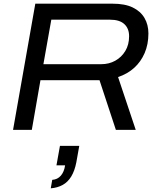

<svg xmlns="http://www.w3.org/2000/svg" viewBox="-20 -706 855 1044"><path d="M51 0 172 -686H592Q659 -686 701.5 -665.5Q744 -645 765.5 -608.5Q787 -572 787 -524Q787 -465 766.5 -417.5Q746 -370 709.5 -337Q673 -304 622 -287L718 0H610L521 -270H200L153 0ZM216 -357H531Q573 -357 607 -376Q641 -395 661.5 -429Q682 -463 682 -509Q682 -551 656 -575Q630 -599 578 -599H259ZM256 318 264 272Q293 270 311 249Q329 228 334 193H287L306 87H411L395 177Q386 223 367.5 253.5Q349 284 321 299.5Q293 315 256 318Z"/></svg>

Font: Archivo SemiExpanded
Style: Italic
Weight: 400
Width: 6
Italic angle: -10°
Designer: Hector Gatti
Foundry: Omnibus-Type
Version: Version 2.001